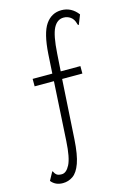

<svg xmlns="http://www.w3.org/2000/svg" viewBox="-127 -734 655 971"><g transform="rotate(-15 200.0 -248.5)"><path d="M78 175Q39 175 17 147L41 103Q44 104 47 111Q50 118 58 124Q66 130 84 130Q108 130 126 95Q144 60 149 -26L167 -335H66V-374H169L175 -474Q182 -583 213 -627.5Q244 -672 296 -672Q348 -672 382 -627L362 -577Q357 -577 355 -587Q349 -610 333 -621.5Q317 -633 297 -633Q263 -633 244 -596.5Q225 -560 219 -465L213 -374H316V-335H210L191 -23Q186 56 170.5 99Q155 142 131 158.5Q107 175 78 175Z"/></g></svg>

Font: Inconsolata Condensed Light
Style: Regular
Weight: 300
Width: 3
Monospace: yes
Designer: Raph Levien, Cyreal, Brenton Simpson
Foundry: Raph Levien, Cyreal, Google
Version: Version 3.001; ttfautohint (v1.8.2.53-6de2)